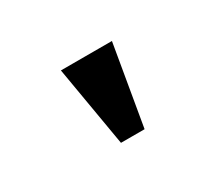

<svg xmlns="http://www.w3.org/2000/svg" viewBox="-50 -801 400 352"><g transform="rotate(-30 150.5 -625.0)"><path d="M176 -540 205 -710H97L126 -540Z"/></g></svg>

Font: Gamestation Text
Style: Bold
Weight: 400
Designer: Jonas Hecksher
Foundry: Jonas Hecksher, Playtypeª, e-types AS
Version: Version 1.003